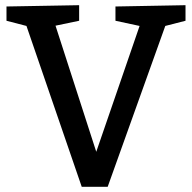

<svg xmlns="http://www.w3.org/2000/svg" viewBox="-20 -720 740 740"><path d="M5 -640V-695L285 -700V-640L194 -621L351 -135L518 -620L425 -640V-695L695 -700V-640L617 -620L395 0H295L82 -620Z"/></svg>

Font: Bitter
Style: Regular
Weight: 400
Designer: Sol Matas
Foundry: Sol Matas
Version: Version 1.300;PS 001.300;hotconv 1.0.70;makeotf.lib2.5.58329